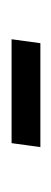

<svg xmlns="http://www.w3.org/2000/svg" viewBox="104 -360 91 340"><g transform="rotate(90 150.0 -189.5)"><path d="M49 -164H233L240 -215H56Z"/></g></svg>

Font: Josefin Slab Thin Medium
Style: Italic
Weight: 500
Italic angle: -12°
Version: Version 2.000